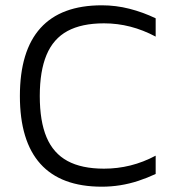

<svg xmlns="http://www.w3.org/2000/svg" viewBox="-20 -696 662 724"><path d="M364 8Q210 8 132.5 -78Q55 -164 55 -334Q55 -504 132.5 -590Q210 -676 364 -676Q417 -676 468 -663Q519 -650 567 -627V-558Q520 -583 471.5 -595.5Q423 -608 372 -608Q288 -608 234.5 -579Q181 -550 155.5 -489Q130 -428 130 -334Q130 -239 155.5 -178.5Q181 -118 234.5 -89Q288 -60 372 -60Q423 -60 471.5 -72Q520 -84 567 -109V-40Q535 -25 501.5 -14Q468 -3 433.5 2.5Q399 8 364 8Z"/></svg>

Font: Maven Pro VF Beta
Style: Regular
Weight: 400
Designer: Joe Prince
Foundry: Joe Prince
Version: Version 2.002